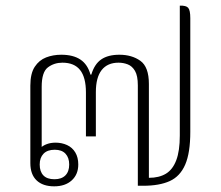

<svg xmlns="http://www.w3.org/2000/svg" viewBox="-20 -652 778 677"><path d="M171 5Q131 5 109 -16Q87 -37 87 -77V-350Q87 -393 102.5 -416.5Q118 -440 142.5 -449.5Q167 -459 196 -459Q238 -459 263.5 -442Q289 -425 299 -389H302Q313 -426 337 -442.5Q361 -459 401 -459Q445 -459 475 -437.5Q505 -416 505 -356V-25Q541 -25 565 -39.5Q589 -54 601.5 -87Q614 -120 614 -174V-632Q636 -633 643.5 -624.5Q651 -616 651 -588V-187Q651 -113 633 -71.5Q615 -30 578.5 -13.5Q542 3 485 3H466V-351Q466 -385 456 -402Q446 -419 430.5 -425Q415 -431 398 -431Q359 -431 338.5 -405Q318 -379 318 -327V-171H283V-326Q283 -379 262.5 -405Q242 -431 200 -431Q171 -431 149 -414.5Q127 -398 127 -346V-131L125 -132Q132 -139 145.5 -144Q159 -149 176 -149Q198 -149 216.5 -140.5Q235 -132 245.5 -114.5Q256 -97 256 -72Q256 -37 233 -16Q210 5 171 5ZM172 -20Q197 -20 210.5 -33.5Q224 -47 224 -72Q224 -96 211 -110Q198 -124 173 -124Q147 -124 133.5 -110Q120 -96 120 -72Q120 -47 133 -33.5Q146 -20 172 -20Z"/></svg>

Font: Noto Serif Thai ExtraLight
Style: Regular
Weight: 250
Version: Version 2.001